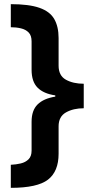

<svg xmlns="http://www.w3.org/2000/svg" viewBox="-20 -740 452 924"><path d="M32 53Q57 52 80 46.5Q103 41 117.5 26.5Q132 12 132 -15V-154Q132 -209 161 -237.5Q190 -266 246 -275V-281Q190 -289 161 -318Q132 -347 132 -404V-541Q132 -569 118 -583.5Q104 -598 81 -603.5Q58 -609 32 -609V-720Q119 -720 169.5 -702.5Q220 -685 241 -648.5Q262 -612 262 -557V-424Q262 -376 297 -356.5Q332 -337 383 -337V-219Q333 -219 297.5 -199Q262 -179 262 -132V0Q262 85 211 124.5Q160 164 32 164Z"/></svg>

Font: Noto Sans Khmer UI
Style: Bold
Weight: 700
Designer: Danh Hong and the Monotype Design Team
Foundry: Monotype Imaging Inc.
Version: Version 2.002; ttfautohint (v1.8.4.7-5d5b)